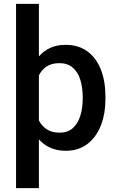

<svg xmlns="http://www.w3.org/2000/svg" viewBox="-20 -770 611 993"><path d="M525.4 -269V-258.8Q525.4 -182.1 501.7 -121.3Q478 -60.5 432.1 -25.4Q386.2 9.8 320.3 9.8Q275.4 9.8 240.7 -5.6Q206.1 -21 181.2 -49.3V203.1H63V-750H181.2V-478.5Q206.1 -506.8 240.2 -522.5Q274.4 -538.1 318.8 -538.1Q385.7 -538.1 431.9 -504.4Q478 -470.7 501.7 -410.2Q525.4 -349.6 525.4 -269ZM407.7 -258.8V-269Q407.7 -317.4 395.5 -356.9Q383.3 -396.5 356.7 -419.9Q330.1 -443.4 287.6 -443.4Q247.1 -443.4 221.4 -426.3Q195.8 -409.2 181.2 -380.4V-147Q195.8 -118.7 221.7 -101.3Q247.6 -84 288.6 -84Q331.1 -84 357.2 -107.9Q383.3 -131.8 395.5 -171.6Q407.7 -211.4 407.7 -258.8Z"/></svg>

Font: Vazirmatn RD UI FD Medium
Style: Regular
Weight: 500
Designer: Saber Rastikerdar
Foundry: Saber Rastikerdar
Version: Version 33.003